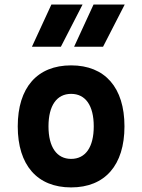

<svg xmlns="http://www.w3.org/2000/svg" viewBox="-20 -815 626 845"><path d="M293 9.8C441.9 9.8 527.8 -87.9 527.8 -258.8C527.8 -429.7 441.9 -527.3 293 -527.3C144 -527.3 58.1 -429.7 58.1 -258.8C58.1 -87.9 144 9.8 293 9.8ZM293 -115.7C230 -115.7 193.4 -167.5 193.4 -258.8C193.4 -350.6 230 -401.9 293 -401.9C356.4 -401.9 392.6 -350.6 392.6 -258.8C392.6 -167.5 356.4 -115.7 293 -115.7ZM120.6 -609.4H248L343.3 -794.9H206.1ZM306.2 -609.4H433.6L528.8 -794.9H391.6Z"/></svg>

Font: CaskaydiaCove Nerd Font
Style: Bold
Weight: 700
Designer: Aaron Bell
Foundry: Saja Typeworks
Version: Version 2111.1;Nerd Fonts 2.3.0